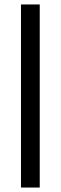

<svg xmlns="http://www.w3.org/2000/svg" viewBox="-20 -740 272 860"><path d="M74 100V-720H158V100Z"/></svg>

Font: Firefly Display
Style: Regular
Weight: 400
Designer: Colophon Foundry, Jonny Pinhorn
Foundry: Colophon Foundry
Version: Version 1.200; ttfautohint (v1.8.3)